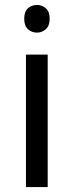

<svg xmlns="http://www.w3.org/2000/svg" viewBox="-20 -757 298 777"><path d="M173 -536V0H85V-536ZM130 -737Q150 -737 165.5 -723.5Q181 -710 181 -681Q181 -653 165.5 -639Q150 -625 130 -625Q108 -625 93 -639Q78 -653 78 -681Q78 -710 93 -723.5Q108 -737 130 -737Z"/></svg>

Font: oriya25
Style: Book
Weight: 400
Designer: Jelle Bosma - Monotype Design Team
Foundry: Monotype Imaging Inc.
Version: Version 2.003